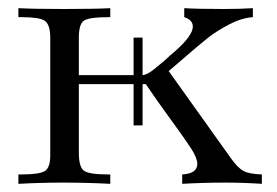

<svg xmlns="http://www.w3.org/2000/svg" viewBox="-20 -450 679 470"><path d="M25 0V-23H33Q77 -23 90 -31.5Q103 -40 103 -69V-362Q102 -391 89 -399.5Q76 -408 32 -408H25V-430Q62 -428 136 -428Q212 -428 250 -430V-408H247Q198 -408 185.5 -399.5Q173 -391 173 -358V-266H307V-358H329V-266H330Q342 -268 359 -282Q365 -287 382 -301Q398 -316 409 -325Q452 -363 452 -385Q452 -401 431 -408V-430Q463 -428 528 -428Q569 -428 599 -430V-408Q571 -406 540.5 -390Q510 -374 488.5 -357Q467 -340 414 -294Q400 -282 393 -276Q394 -275 545 -63Q562 -39 576 -31.5Q590 -24 621 -23V0Q576 -3 531 -3Q478 -3 426 0V-23Q463 -25 463 -49Q463 -63 447.5 -87Q432 -111 396.5 -159.5Q361 -208 337 -244H329V-143H307V-244H173V-76Q173 -42 185 -32.5Q197 -23 244 -23H250V0Q193 -3 135 -3Q80 -3 25 0Z"/></svg>

Font: CMU Serif
Style: Roman
Weight: 500
Version: Version 0.7.0